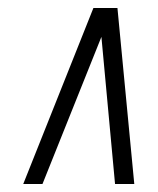

<svg xmlns="http://www.w3.org/2000/svg" viewBox="-20 -727 394 479"><path d="M38 -268 213 -707H273L315 -268H267L233 -635L86 -268Z"/></svg>

Font: Georama ExtraCondensed
Style: Italic
Weight: 400
Width: 2
Italic angle: -9°
Designer: Jean-Baptiste Levee
Foundry: Production Type
Version: Version 1.000